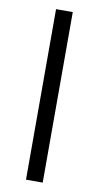

<svg xmlns="http://www.w3.org/2000/svg" viewBox="-83 -745 403 784"><g transform="rotate(10 118.5 -353.5)"><path d="M153.3 0H84V-707H153.3Z"/></g></svg>

Font: Pretendard Light
Style: Regular
Weight: 300
Designer: Base glyphs from Inter by Rasmus Andersson; Hangeul glyphs from Noto Sans CJK(Source Han Sans) by Jang Soo-young and Kan
Foundry: Kil Hyung-jin
Version: Version 1.309